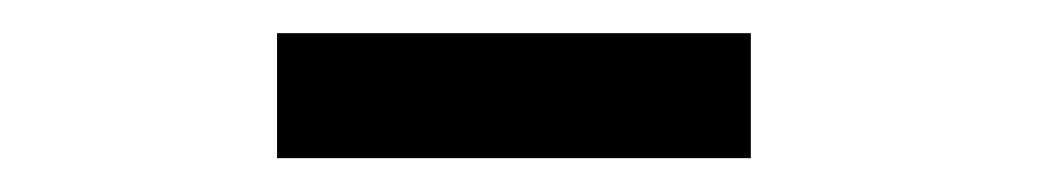

<svg xmlns="http://www.w3.org/2000/svg" viewBox="-20 -883 630 114"><path d="M144.5 -863.3H425.8V-789.1H144.5Z"/></svg>

Font: WenQuanYi Micro Hei Mono
Style: Regular
Weight: 400
Foundry: Ascender Corporation
Version: Version 0.2.0-beta